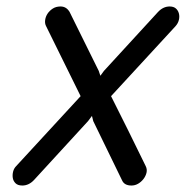

<svg xmlns="http://www.w3.org/2000/svg" viewBox="-20 -572 574 593"><path d="M122 -492Q118 -500 119.5 -510.5Q121 -521 127 -530Q133 -539 143 -545.5Q153 -552 167 -552Q185 -552 195 -535L285 -353L290 -338L301 -353L468 -535Q484 -552 504 -552Q516 -552 523 -546Q530 -540 532.5 -530.5Q535 -521 532.5 -510.5Q530 -500 522 -491L323 -275L377 -167L430 -59Q435 -49 432.5 -38.5Q430 -28 423 -19Q416 -10 406.5 -4.5Q397 1 386 1Q364 1 357 -15L268 -198L264 -214L252 -198L85 -16Q69 1 49 1Q35 1 28 -6Q21 -13 19.5 -22.5Q18 -32 20.5 -42Q23 -52 30 -59L229 -275Z"/></svg>

Font: VDS Compensated
Style: Light Italic
Weight: 300
Italic angle: -12°
Designer: artmaker
Foundry: artmaker
Version: Version 1.000 2012 initial release